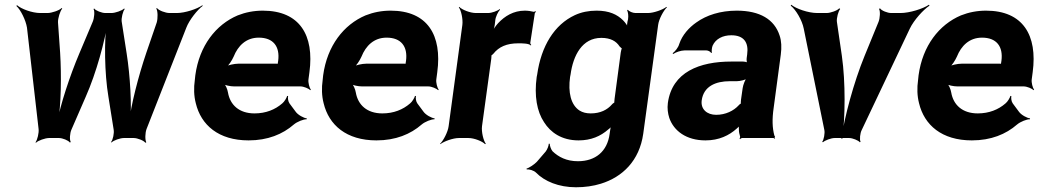

<svg xmlns="http://www.w3.org/2000/svg" viewBox="-20 -583 4388 811"><path d="M515 -357 494 -492C492 -506 499 -536 507 -545L504 -547C496 -538 466 -528 451 -528H425C410 -528 384 -538 378 -547L375 -545C381 -536 378 -506 372 -492L315 -357C275 -263 234 -138 221 -64H225C238 -138 240 -264 234 -360L225 -488C224 -505 234 -537 243 -547L240 -549C231 -539 198 -528 181 -528H150C116 -528 70 -545 52 -561L49 -558C67 -542 89 -498 94 -466L143 -38C145 -22 138 8 130 18L132 20C140 11 171 0 187 0H229C244 0 269 10 275 19L279 17C273 8 275 -21 282 -36L342 -174C387 -275 424 -413 435 -492H431C420 -413 421 -275 438 -174L460 -36C463 -21 457 8 449 17L451 19C459 10 488 0 503 0H545C561 0 588 11 594 20L598 18C592 8 593 -22 599 -38L767 -466C779 -498 814 -542 836 -558L835 -561C813 -545 761 -528 727 -528H696C679 -528 650 -539 643 -549L640 -547C647 -537 647 -505 642 -488L598 -360C565 -263 532 -136 525 -62L530 -63C537 -137 530 -262 515 -357Z M1090 -538C1052 -538 1017 -531 984 -518C892 -479 822 -390 805 -265L803 -246C798 -211 799 -178 807 -147C829 -55 903 10 1030 10C1111 10 1174 -16 1221 -57C1235 -69 1263 -80 1275 -79L1276 -83C1263 -84 1238 -98 1229 -111L1203 -146C1197 -154 1195 -169 1197 -177L1193 -178C1191 -170 1181 -153 1172 -146C1142 -120 1103 -104 1055 -104C990 -104 952 -140 943 -192C941 -206 932 -226 924 -233L921 -229C929 -223 953 -218 969 -218H1249C1263 -218 1284 -209 1291 -202L1293 -204C1287 -212 1281 -234 1283 -248L1287 -278C1308 -434 1246 -538 1090 -538ZM1155 -326 1154 -320C1154 -317 1152 -311 1154 -310L1157 -312C1156 -314 1150 -314 1147 -314H987C970 -314 942 -308 931 -301L934 -297C945 -305 960 -328 967 -344C985 -389 1019 -424 1073 -424C1134 -424 1163 -387 1155 -326Z M1630 -538C1592 -538 1557 -531 1524 -518C1432 -479 1362 -390 1345 -265L1343 -246C1338 -211 1339 -178 1347 -147C1369 -55 1443 10 1570 10C1651 10 1714 -16 1761 -57C1775 -69 1803 -80 1815 -79L1816 -83C1803 -84 1778 -98 1769 -111L1743 -146C1737 -154 1735 -169 1737 -177L1733 -178C1731 -170 1721 -153 1712 -146C1682 -120 1643 -104 1595 -104C1530 -104 1492 -140 1483 -192C1481 -206 1472 -226 1464 -233L1461 -229C1469 -223 1493 -218 1509 -218H1789C1803 -218 1824 -209 1831 -202L1833 -204C1827 -212 1821 -234 1823 -248L1827 -278C1848 -434 1786 -538 1630 -538ZM1695 -326 1694 -320C1694 -317 1692 -311 1694 -310L1697 -312C1696 -314 1690 -314 1687 -314H1527C1510 -314 1482 -308 1471 -301L1474 -297C1485 -305 1500 -328 1507 -344C1525 -389 1559 -424 1613 -424C1674 -424 1703 -387 1695 -326Z M2222 -391 2224 -393C2222 -395 2219 -399 2220 -403L2239 -527C2239 -529 2243 -532 2244 -533L2241 -536C2240 -535 2237 -533 2235 -533C2224 -536 2209 -538 2197 -538C2149 -538 2112 -515 2084 -485C2074 -474 2063 -458 2059 -449L2061 -448C2066 -457 2070 -475 2071 -488L2072 -497C2073 -511 2084 -534 2092 -542L2091 -545C2082 -537 2057 -528 2042 -528H1990C1966 -528 1931 -542 1920 -554L1918 -552C1928 -539 1936 -502 1933 -478L1875 -50C1872 -26 1853 11 1839 24L1840 26C1855 14 1894 0 1918 0H1959C1983 0 2018 14 2029 26L2032 24C2022 11 2013 -26 2016 -50L2055 -334C2055 -337 2057 -350 2055 -351L2053 -348C2054 -347 2063 -354 2064 -356C2087 -385 2120 -400 2169 -400C2186 -400 2214 -400 2222 -391Z M2557 -31 2555 -17C2545 57 2495 98 2421 98C2373 98 2339 80 2314 56C2307 48 2302 32 2302 24H2298C2298 32 2292 48 2285 57L2248 100C2238 111 2214 127 2204 129L2205 133C2215 131 2235 137 2244 146C2280 183 2340 208 2413 208C2450 208 2486 203 2518 193C2609 165 2681 96 2697 -18L2760 -478C2763 -502 2783 -539 2797 -552L2795 -554C2780 -542 2741 -528 2717 -528H2664C2653 -528 2636 -535 2632 -542L2629 -539C2633 -533 2635 -514 2633 -504V-502C2629 -489 2627 -471 2630 -462L2634 -464C2632 -473 2621 -488 2612 -497C2587 -522 2553 -538 2500 -538C2467 -538 2436 -532 2408 -519C2322 -479 2266 -389 2249 -268L2247 -258C2236 -178 2248 -112 2278 -67C2305 -24 2352 10 2424 10C2477 10 2517 -8 2549 -36C2556 -41 2564 -49 2567 -55L2564 -56C2560 -51 2558 -39 2557 -31ZM2602 -361 2576 -166C2576 -163 2574 -149 2575 -148L2579 -151C2577 -152 2567 -145 2565 -142C2545 -119 2516 -104 2475 -104C2456 -104 2441 -108 2428 -116C2391 -140 2379 -193 2388 -258L2390 -268C2401 -349 2439 -423 2520 -423C2559 -423 2583 -409 2597 -387C2599 -385 2608 -376 2610 -377L2608 -381C2606 -380 2602 -364 2602 -361Z M3248 -128 3278 -352C3282 -383 3281 -410 3273 -433C3251 -501 3190 -538 3092 -538C3023 -538 2964 -519 2921 -488C2891 -467 2862 -436 2849 -397C2845 -382 2831 -365 2821 -358L2824 -355C2833 -362 2856 -370 2871 -370H2964C2972 -370 2982 -364 2984 -359L2987 -361C2985 -366 2987 -383 2990 -390C3003 -419 3033 -434 3069 -434C3122 -434 3143 -404 3136 -353L3134 -338C3133 -331 3134 -318 3137 -314L3140 -317C3137 -321 3124 -323 3117 -323H3069C2935 -323 2819 -279 2801 -148C2798 -125 2801 -104 2807 -85C2826 -30 2879 10 2960 10C3017 10 3060 -11 3092 -40C3097 -44 3103 -50 3105 -54L3102 -55C3100 -51 3101 -43 3101 -37C3101 -26 3103 -16 3106 -7C3107 -5 3105 1 3104 3L3106 5C3107 3 3112 0 3115 0H3247C3249 0 3251 2 3252 3L3254 1C3253 0 3252 -2 3252 -4C3252 -5 3254 -7 3254 -7L3251 -10C3242 -43 3241 -80 3248 -128ZM2944 -159C2952 -218 3002 -240 3063 -240H3092C3106 -240 3131 -246 3139 -253L3136 -256C3128 -249 3119 -225 3117 -211L3110 -162C3110 -159 3108 -145 3110 -143L3113 -146C3111 -148 3102 -141 3100 -138C3079 -115 3045 -98 3005 -98C2966 -98 2939 -122 2944 -159Z M3536 -347 3515 -491C3513 -506 3521 -536 3529 -545L3525 -548C3517 -538 3487 -528 3472 -528H3432C3394 -528 3343 -546 3322 -563L3320 -559C3341 -543 3368 -498 3375 -462L3462 -34C3465 -21 3460 7 3453 16L3456 18C3464 10 3491 0 3505 0H3567C3581 0 3606 10 3612 18L3615 16C3610 7 3613 -21 3620 -34L3823 -462C3840 -498 3881 -543 3906 -559L3904 -563C3879 -546 3822 -528 3784 -528H3744C3729 -528 3703 -538 3697 -548L3693 -545C3699 -536 3697 -506 3691 -491L3632 -347C3586 -235 3546 -85 3534 3H3538C3550 -85 3552 -235 3536 -347Z M4145 -538C4107 -538 4072 -531 4039 -518C3947 -479 3877 -390 3860 -265L3858 -246C3853 -211 3854 -178 3862 -147C3884 -55 3958 10 4085 10C4166 10 4229 -16 4276 -57C4290 -69 4318 -80 4330 -79L4331 -83C4318 -84 4293 -98 4284 -111L4258 -146C4252 -154 4250 -169 4252 -177L4248 -178C4246 -170 4236 -153 4227 -146C4197 -120 4158 -104 4110 -104C4045 -104 4007 -140 3998 -192C3996 -206 3987 -226 3979 -233L3976 -229C3984 -223 4008 -218 4024 -218H4304C4318 -218 4339 -209 4346 -202L4348 -204C4342 -212 4336 -234 4338 -248L4342 -278C4363 -434 4301 -538 4145 -538ZM4210 -326 4209 -320C4209 -317 4207 -311 4209 -310L4212 -312C4211 -314 4205 -314 4202 -314H4042C4025 -314 3997 -308 3986 -301L3989 -297C4000 -305 4015 -328 4022 -344C4040 -389 4074 -424 4128 -424C4189 -424 4218 -387 4210 -326Z"/></svg>

Font: Asimov
Style: EdgeIt
Weight: 500
Designer: Google
Version: Version 2.000980: 2014